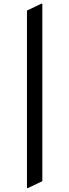

<svg xmlns="http://www.w3.org/2000/svg" viewBox="-20 -874 365 1012"><path d="M122.1 117.2V-818.4L198.2 -854.5H203.1V81.1L127 117.2Z"/></svg>

Font: Nova Oval
Style: Book
Weight: 400
Version: Version 2.000